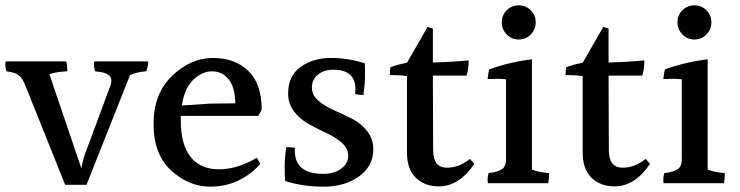

<svg xmlns="http://www.w3.org/2000/svg" viewBox="-27 -734 2771 719"><path d="M-3 -467Q-7 -481 -7 -490Q-7 -499 -6 -504H221Q225 -491 225 -467Q182 -465 158 -456L278 -103Q282 -134 295 -167L383 -404Q390 -420 390 -430.5Q390 -441 385 -448Q374 -463 329 -467Q325 -482 325 -490.5Q325 -499 326 -504H528Q529 -491 521 -467Q488 -465 460 -453L297 -42H217L69 -411Q58 -440 44 -451.5Q30 -463 -3 -467Z M654 -339 760 -346 854 -347Q853 -409 828.5 -438Q804 -467 767 -467Q730 -467 697 -435.5Q664 -404 654 -339ZM650 -300V-283Q650 -192 687 -146Q724 -100 792.5 -100Q861 -100 935 -143L948 -120Q870 -35 761 -35Q680 -35 614 -95.5Q548 -156 548 -270Q548 -384 618 -450.5Q688 -517 770.5 -517Q853 -517 903 -468.5Q953 -420 953 -324Q948 -312 940 -300Z M1052 -384Q1052 -450 1099 -483.5Q1146 -517 1211.5 -517Q1277 -517 1339 -497Q1340 -481 1340 -451.5Q1340 -422 1334 -378Q1319 -378 1303 -382Q1304 -392 1304 -400Q1304 -473 1221 -473Q1186 -473 1163.5 -454.5Q1141 -436 1141 -407Q1141 -378 1164.5 -357.5Q1188 -337 1222 -322Q1256 -307 1290 -290Q1324 -273 1347.5 -243.5Q1371 -214 1371 -175Q1371 -112 1317.5 -73.5Q1264 -35 1185.5 -35Q1107 -35 1041 -56Q1039 -78 1039 -109.5Q1039 -141 1045 -183Q1057 -183 1077 -181Q1077 -175 1077 -170Q1077 -83 1183 -83Q1225 -83 1251 -102.5Q1277 -122 1277 -150Q1277 -178 1254 -198.5Q1231 -219 1198 -234.5Q1165 -250 1131.5 -268Q1098 -286 1075 -315.5Q1052 -345 1052 -384Z M1616 -36Q1564 -36 1530.5 -68Q1497 -100 1497 -163V-449Q1469 -453 1433 -453Q1433 -468 1435 -482Q1460 -492 1497 -499L1574 -633L1594 -627V-500Q1669 -502 1728 -508Q1728 -474 1720 -451H1594L1595 -171Q1595 -106 1647 -106Q1692 -106 1733 -139L1749 -120Q1692 -36 1616 -36Z M1979 -650.5Q1979 -624 1960.5 -605Q1942 -586 1915.5 -586Q1889 -586 1870.5 -605Q1852 -624 1852 -650.5Q1852 -677 1870.5 -695.5Q1889 -714 1915.5 -714Q1942 -714 1960.5 -695.5Q1979 -677 1979 -650.5ZM2029 -86Q2029 -83 2029 -74.5Q2029 -66 2026 -48H1800Q1799 -54 1799 -64Q1799 -74 1803 -86Q1838 -90 1853 -100.5Q1868 -111 1868 -137V-437Q1851 -439 1833 -439Q1815 -439 1799 -438Q1801 -459 1805 -474Q1878 -501 1965 -512V-99Q1993 -88 2029 -86Z M2274 -36Q2222 -36 2188.5 -68Q2155 -100 2155 -163V-449Q2127 -453 2091 -453Q2091 -468 2093 -482Q2118 -492 2155 -499L2232 -633L2252 -627V-500Q2327 -502 2386 -508Q2386 -474 2378 -451H2252L2253 -171Q2253 -106 2305 -106Q2350 -106 2391 -139L2407 -120Q2350 -36 2274 -36Z M2637 -650.5Q2637 -624 2618.5 -605Q2600 -586 2573.5 -586Q2547 -586 2528.5 -605Q2510 -624 2510 -650.5Q2510 -677 2528.5 -695.5Q2547 -714 2573.5 -714Q2600 -714 2618.5 -695.5Q2637 -677 2637 -650.5ZM2687 -86Q2687 -83 2687 -74.5Q2687 -66 2684 -48H2458Q2457 -54 2457 -64Q2457 -74 2461 -86Q2496 -90 2511 -100.5Q2526 -111 2526 -137V-437Q2509 -439 2491 -439Q2473 -439 2457 -438Q2459 -459 2463 -474Q2536 -501 2623 -512V-99Q2651 -88 2687 -86Z"/></svg>

Font: Halant Medium
Style: Regular
Weight: 500
Designer: Hitesh Malaviya (Devanagari), Satya Rajpurohit (Latin)
Foundry: Indian Type Foundry
Version: Version 1.101;PS 1.0;hotconv 1.0.78;makeotf.lib2.5.61930; tt